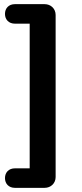

<svg xmlns="http://www.w3.org/2000/svg" viewBox="-20 -725 394 925"><path d="M195 180C225 180 248 158 248 128V-653C248 -683 225 -705 195 -705H52C22 -705 4 -685 4 -658C4 -631 22 -611 52 -611H123V86H52C22 86 4 106 4 133C4 160 22 180 52 180Z"/></svg>

Font: Nunito
Style: Bold
Weight: 700
Designer: Vernon Adams
Foundry: Vernon Adams
Version: Version 3.602